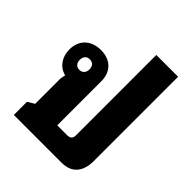

<svg xmlns="http://www.w3.org/2000/svg" viewBox="-194 -810 928 928"><g transform="rotate(45 270.5 -346.0)"><path d="M54 0H381C448 0 485 -41 485 -116V-692H336V-141C336 -123 326 -113 307 -113H238V-414C238 -480 196 -520 130 -520C64 -520 20 -479 20 -414C20 -361 50 -321 94 -311C90 -294 88 -281 89 -266V-111L54 -90ZM124 -378C104 -378 91 -391 91 -414C91 -437 104 -450 124 -450C144 -450 157 -437 157 -414C157 -392 144 -378 124 -378Z"/></g></svg>

Font: Noto Sans Thai Looped UI Narrow ExtraBold
Style: Regular
Weight: 800
Width: 4
Designer: Cadson Demak Team
Foundry: Cadson Demak Co., Ltd.
Version: Version 1.000